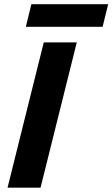

<svg xmlns="http://www.w3.org/2000/svg" viewBox="-20 -872 522 892"><path d="M15 0 183.3 -675H336.7L168.3 0ZM100 -747.5 125.8 -852.5H482.5L456.7 -747.5Z"/></svg>

Font: Funnel Sans ExtraBold
Style: Italic
Weight: 800
Italic angle: -14.036°
Version: Version 1.000; Beta; Release 5; Build 24; ttfautohint (v1.8.